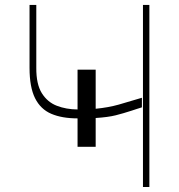

<svg xmlns="http://www.w3.org/2000/svg" viewBox="-20 -747 715 767"><path d="M362.2 -468.8V-312.5Q413 -317.5 453.8 -329Q494.7 -340.6 546.9 -356.5V-318.2Q535.5 -314.6 525.4 -311.4Q515.3 -308.2 506 -305Q472.3 -294 442.1 -286.4Q411.9 -278.8 362.2 -275.6V-160.5H289.8V-274.1Q227.6 -274.1 184.8 -292.4Q142 -310.7 120 -354.8Q98 -398.8 98 -475.9V-727.3H125V-475.9Q124.6 -410.5 147.2 -374.6Q169.7 -338.8 207.2 -324.4Q244.7 -310 289.8 -309.7V-468.8ZM551.1 -727.3H576.7V0H551.1Z"/></svg>

Font: Inter UI Thin
Style: Regular
Weight: 100
Designer: Rasmus Andersson
Foundry: rsms
Version: 3.2;8d6f07862